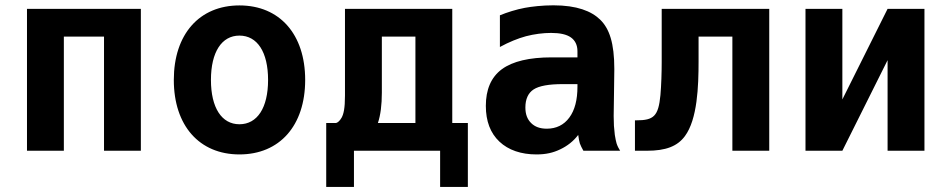

<svg xmlns="http://www.w3.org/2000/svg" viewBox="-20 -581 3652 740"><path d="M84 0H226.1V-439.9H380.9V0H522.9V-546.9H84Z M902.8 14.2C1057.6 14.2 1156.2 -96.7 1156.2 -272.9C1156.2 -449.2 1057.6 -560.1 902.8 -560.1C748.5 -560.1 649.9 -449.2 649.9 -272.9C649.9 -96.7 748.5 14.2 902.8 14.2ZM902.8 -102.1C834.5 -102.1 793 -165.5 793 -272.9C793 -380.4 834.5 -443.8 902.8 -443.8C971.7 -443.8 1013.2 -380.4 1013.2 -272.9C1013.2 -165.5 971.7 -102.1 902.8 -102.1Z M1237.3 139.6H1344.2V0H1676.3V139.6H1783.2V-106.9H1723.1V-546.9H1309.6V-212.4C1309.6 -163.1 1304.2 -141.6 1296.9 -127.9C1289.1 -113.8 1279.3 -106.9 1274.4 -106.9H1237.3ZM1436.5 -106.9C1446.8 -137.7 1451.7 -176.8 1451.7 -224.1V-439.9H1581.1V-106.9Z M2047.4 14.2C2084 14.2 2111.8 7.8 2139.2 -5.4C2167 -18.6 2190.4 -37.1 2208.5 -61C2210 -47.9 2212.9 -34.7 2214.8 -28.3C2217.3 -21.5 2222.7 -9.8 2228.5 0H2370.1C2365.2 -7.3 2359.4 -18.6 2356.4 -28.3C2354.5 -34.7 2351.6 -47.9 2349.6 -61C2348.6 -69.3 2347.2 -83.5 2346.2 -96.2C2345.7 -105 2345.2 -120.1 2345.2 -133.8C2345.2 -157.2 2347.7 -278.3 2347.7 -314.5C2347.7 -415.5 2328.6 -470.7 2293 -505.4C2259.3 -538.1 2203.6 -560.5 2112.8 -560.5C2070.3 -560.5 2029.3 -555.7 2002.9 -550.8C1970.7 -544.9 1933.6 -533.2 1906.7 -522V-399.9C1941.4 -418.9 1976.6 -433.1 2007.3 -441.4C2039.1 -449.7 2073.2 -454.1 2104 -454.1C2137.7 -454.1 2163.6 -448.7 2180.7 -436.5C2196.3 -425.3 2205.6 -407.7 2205.6 -383.8V-359.9H2106.4C2020 -359.9 1956.1 -344.7 1914.6 -314.5C1872.1 -283.2 1852.5 -234.9 1852.5 -172.9C1852.5 -113.8 1870.1 -67.9 1904.8 -35.2C1939.5 -2.4 1988.8 14.2 2047.4 14.2ZM2087.4 -85C2061 -85 2041.5 -92.3 2026.9 -106.9C2012.2 -121.6 2004.9 -140.6 2004.9 -167C2004.9 -198.7 2015.6 -222.7 2036.6 -236.3C2057.6 -250 2095.2 -256.8 2148.4 -256.8H2205.6V-247.1C2205.6 -195.8 2195.3 -156.2 2174.3 -127.9C2153.3 -99.1 2123.5 -85 2087.4 -85Z M2427.2 0H2473.6C2545.9 0 2590.8 -17.1 2619.6 -56.2C2668 -121.1 2672.4 -248.5 2672.4 -343.8V-439.9H2802.7V0H2944.8V-546.9H2530.3V-341.8C2530.3 -303.2 2528.8 -252 2525.4 -214.4C2517.6 -132.8 2499.5 -117.2 2432.1 -117.2H2427.2Z M3084.5 0H3226.6L3400.9 -349.1V0H3543V-546.9H3400.9L3226.6 -197.8V-546.9H3084.5Z"/></svg>

Font: Hack
Style: Bold
Weight: 700
Monospace: yes
Designer: Christopher Simpkins
Foundry: Christopher Simpkins
Version: Version 2.010